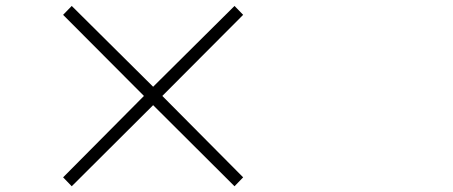

<svg xmlns="http://www.w3.org/2000/svg" viewBox="-20 -694 1540 652"><path d="M500 -336.9 223.6 -61.5 194.3 -91.8 468.8 -368.2 194.3 -643.6 223.6 -673.8 500 -399.4 776.4 -673.8 805.7 -643.6 531.2 -368.2 805.7 -91.8 776.4 -61.5Z"/></svg>

Font: Bpmf Zihi Serif Light
Style: Light
Weight: 300
Foundry: But Ko
Version: Version 1.320